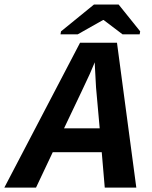

<svg xmlns="http://www.w3.org/2000/svg" viewBox="-71 -853 691 873"><path d="M548.8 0H405.3L391.6 -161.1H168.9L92.8 0H-51.3L293 -658.7H460.9ZM359.9 -569.8Q352.1 -549.8 337.2 -516.6Q322.3 -483.4 220.2 -269.5H382.3L365.7 -455.1L360.4 -552.7ZM566.4 -710.4 564 -696.8H486.3L399.9 -762.2H397.9L282.2 -696.8H204.1L206.5 -710.4L356.4 -832.5H468.3Z"/></svg>

Font: Cousine
Style: Bold Italic
Weight: 700
Italic angle: -12°
Monospace: yes
Designer: Steve Matteson
Foundry: Ascender Corporation
Version: Version 1.20